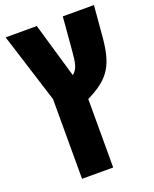

<svg xmlns="http://www.w3.org/2000/svg" viewBox="-156 -697 822 1025"><g transform="rotate(-20 255.5 -185.0)"><path d="M129 240H306V-149C443 -216 479 -282 492 -446L506 -610H329L313 -419C307 -351 302 -321 272 -297L181 -609H4L129 -213Z"/></g></svg>

Font: Noto Sans Hebrew Condensed Black
Style: Regular
Weight: 900
Width: 3
Designer: Monotype Design Team
Foundry: Monotype Imaging Inc.
Version: Version 2.004